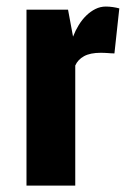

<svg xmlns="http://www.w3.org/2000/svg" viewBox="-20 -578 396 598"><path d="M336.4 -411.6Q329.1 -411.6 324.2 -412.1Q319.3 -412.6 314.9 -412.8Q310.5 -413.1 305.7 -413.3Q300.8 -413.6 293.9 -413.6Q261.2 -413.6 241.9 -403.1Q222.7 -392.6 214.4 -374V0H62.5V-547.9H191.9L207.5 -463.9Q214.8 -482.9 225.3 -500Q235.8 -517.1 249 -529.8Q262.2 -542.5 277.3 -550Q292.5 -557.6 309.6 -557.6Q320.3 -557.6 331.8 -555.9Q343.3 -554.2 351.6 -551.8Z"/></svg>

Font: Ufes Sans ExtraBold
Style: Regular
Weight: 800
Designer: Ricardo Esteves & Filipe Motta
Foundry: ProDesignUfes - Ricardo Esteves, Filipe Motta (This is a derivative work, based on Roboto family, by Christian Robertson
Version: Version 2.0